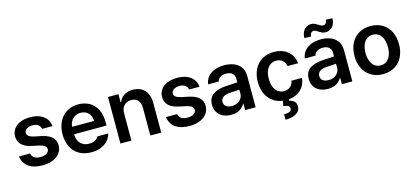

<svg xmlns="http://www.w3.org/2000/svg" viewBox="-72 -1313 4578 2114"><g transform="rotate(-15 2217.5 -256.5)"><path d="M266.6 -444.3Q240.2 -444.3 219 -436.3Q197.8 -428.2 186 -413.8Q174.3 -399.4 174.8 -381.8Q173.3 -339.4 250 -321.3L339.8 -302.7Q415.5 -285.6 452.1 -250.5Q488.8 -215.3 489.3 -158.2Q488.8 -108.4 460.9 -70.1Q433.1 -31.7 382.1 -10.5Q331.1 10.7 262.7 10.7Q162.6 10.7 103.8 -32Q44.9 -74.7 35.2 -151.4H162.1Q168 -117.7 193.6 -100.8Q219.2 -84 262.7 -84Q307.6 -84 335 -101.1Q362.3 -118.2 362.3 -147.5Q362.3 -170.4 343.5 -185.3Q324.7 -200.2 285.2 -209L200.2 -227.5Q126.5 -242.2 88.6 -279.8Q50.8 -317.4 50.8 -375Q50.8 -423.3 77.1 -460.2Q103.5 -497.1 151.9 -517.1Q200.2 -537.1 264.6 -537.1Q327.1 -537.1 373.8 -517.8Q420.4 -498.5 447.3 -462.9Q474.1 -427.2 478.5 -378.9H360.4Q354.5 -409.2 330.1 -426.8Q305.7 -444.3 266.6 -444.3Z M561.5 -261.7Q561.5 -343.3 592.8 -405.5Q624 -467.8 680.9 -502.4Q737.8 -537.1 812.5 -537.1Q879.9 -537.1 934.8 -508.3Q989.7 -479.5 1022.2 -419.2Q1054.7 -358.9 1054.7 -269.5V-230.5H684.6Q685.1 -186 702.1 -153.6Q719.2 -121.1 749.5 -104Q779.8 -86.9 820.3 -86.9Q859.9 -86.9 887.7 -102.1Q915.5 -117.2 927.7 -141.6H1049.8Q1038.6 -95.7 1007.3 -61.3Q976.1 -26.9 928 -8.1Q879.9 10.7 819.3 10.7Q740.2 10.7 681.9 -22.7Q623.5 -56.2 592.5 -117.7Q561.5 -179.2 561.5 -261.7ZM935.5 -315.4Q935.1 -351.6 919.9 -379.9Q904.8 -408.2 877.4 -424.3Q850.1 -440.4 814.5 -440.4Q777.8 -440.4 749.3 -423.6Q720.7 -406.7 704.1 -378.2Q687.5 -349.6 685.1 -315.4Z M1276.4 0H1151.4V-530.3H1270.5V-440.4H1277.3Q1295.9 -486.3 1336.2 -511.7Q1376.5 -537.1 1434.6 -537.1Q1489.7 -537.1 1531 -513.7Q1572.3 -490.2 1594.5 -445.3Q1616.7 -400.4 1616.2 -337.9V0H1492.2V-318.4Q1492.2 -372.1 1464.8 -401.9Q1437.5 -431.6 1388.7 -431.6Q1355.5 -431.6 1330.1 -417.2Q1304.7 -402.8 1290.5 -375.7Q1276.4 -348.6 1276.4 -310.5Z M1942.4 -444.3Q1916 -444.3 1894.8 -436.3Q1873.5 -428.2 1861.8 -413.8Q1850.1 -399.4 1850.6 -381.8Q1849.1 -339.4 1925.8 -321.3L2015.6 -302.7Q2091.3 -285.6 2127.9 -250.5Q2164.6 -215.3 2165 -158.2Q2164.6 -108.4 2136.7 -70.1Q2108.9 -31.7 2057.9 -10.5Q2006.8 10.7 1938.5 10.7Q1838.4 10.7 1779.5 -32Q1720.7 -74.7 1710.9 -151.4H1837.9Q1843.8 -117.7 1869.4 -100.8Q1895 -84 1938.5 -84Q1983.4 -84 2010.7 -101.1Q2038.1 -118.2 2038.1 -147.5Q2038.1 -170.4 2019.3 -185.3Q2000.5 -200.2 1960.9 -209L1876 -227.5Q1802.2 -242.2 1764.4 -279.8Q1726.6 -317.4 1726.6 -375Q1726.6 -423.3 1752.9 -460.2Q1779.3 -497.1 1827.6 -517.1Q1876 -537.1 1940.4 -537.1Q2002.9 -537.1 2049.6 -517.8Q2096.2 -498.5 2123 -462.9Q2149.9 -427.2 2154.3 -378.9H2036.1Q2030.3 -409.2 2005.9 -426.8Q1981.4 -444.3 1942.4 -444.3Z M2432.6 -309.6Q2517.1 -315.4 2568.4 -317.4V-359.4Q2568.4 -398.9 2543.5 -420.7Q2518.6 -442.4 2472.7 -442.4Q2432.1 -442.4 2406.2 -425.3Q2380.4 -408.2 2373 -378.9H2252.9Q2257.3 -424.3 2285.2 -460.2Q2313 -496.1 2361.8 -516.6Q2410.6 -537.1 2475.6 -537.1Q2531.2 -537.1 2580.3 -519.8Q2629.4 -502.4 2660.9 -461.7Q2692.4 -420.9 2692.4 -354.5V0H2573.2V-73.2H2569.3Q2549.8 -36.1 2510.7 -12.7Q2471.7 10.7 2413.1 10.7Q2361.8 10.7 2321.5 -7.8Q2281.2 -26.4 2258.3 -62.5Q2235.4 -98.6 2235.4 -149.4Q2235.4 -231.4 2290.8 -267.8Q2346.2 -304.2 2432.6 -309.6ZM2445.3 -81.1Q2481.9 -81.1 2510.3 -95.7Q2538.6 -110.4 2554 -135.5Q2569.3 -160.6 2569.3 -190.4L2568.8 -233.9L2452.1 -226.6Q2406.2 -222.7 2380.9 -203.6Q2355.5 -184.6 2355.5 -150.4Q2355.5 -116.7 2379.9 -98.9Q2404.3 -81.1 2445.3 -81.1Z M3041 -537.1Q3105 -537.1 3155 -513.7Q3205.1 -490.2 3234.6 -447.3Q3264.2 -404.3 3268.6 -347.7H3149.4Q3141.6 -387.7 3113.8 -412.6Q3085.9 -437.5 3042 -437.5Q3003.4 -437.5 2974.4 -416.7Q2945.3 -396 2929.2 -357.2Q2913.1 -318.4 2913.1 -265.6Q2913.1 -211.4 2929 -172.1Q2944.8 -132.8 2973.9 -111.8Q3002.9 -90.8 3042 -90.8Q3084 -90.8 3112.8 -114.3Q3141.6 -137.7 3149.4 -180.7H3268.6Q3264.2 -128.9 3239 -87.9Q3213.9 -46.9 3170.9 -21.5Q3127.9 3.9 3070.8 9.3L3067.4 26.4Q3102.1 31.7 3123.8 52.7Q3145.5 73.7 3145.5 109.4Q3145.5 142.1 3125.7 166.5Q3106 190.9 3067.6 204.3Q3029.3 217.8 2975.6 217.8L2974.6 156.2Q3060.1 156.2 3061.5 112.3Q3061.5 91.3 3044.7 80.8Q3027.8 70.3 2990.2 66.4L3002.4 8.3Q2935.5 0 2887 -36.4Q2838.4 -72.8 2812.7 -131.1Q2787.1 -189.5 2787.1 -262.7Q2787.1 -343.3 2818.4 -405.5Q2849.6 -467.8 2907 -502.4Q2964.4 -537.1 3041 -537.1Z M3535.2 -309.6Q3619.6 -315.4 3670.9 -317.4V-359.4Q3670.9 -398.9 3646 -420.7Q3621.1 -442.4 3575.2 -442.4Q3534.7 -442.4 3508.8 -425.3Q3482.9 -408.2 3475.6 -378.9H3355.5Q3359.9 -424.3 3387.7 -460.2Q3415.5 -496.1 3464.4 -516.6Q3513.2 -537.1 3578.1 -537.1Q3633.8 -537.1 3682.9 -519.8Q3731.9 -502.4 3763.4 -461.7Q3794.9 -420.9 3794.9 -354.5V0H3675.8V-73.2H3671.9Q3652.3 -36.1 3613.3 -12.7Q3574.2 10.7 3515.6 10.7Q3464.4 10.7 3424.1 -7.8Q3383.8 -26.4 3360.8 -62.5Q3337.9 -98.6 3337.9 -149.4Q3337.9 -231.4 3393.3 -267.8Q3448.7 -304.2 3535.2 -309.6ZM3547.9 -81.1Q3584.5 -81.1 3612.8 -95.7Q3641.1 -110.4 3656.5 -135.5Q3671.9 -160.6 3671.9 -190.4L3671.4 -233.9L3554.7 -226.6Q3508.8 -222.7 3483.4 -203.6Q3458 -184.6 3458 -150.4Q3458 -116.7 3482.4 -98.9Q3506.8 -81.1 3547.9 -81.1ZM3518.6 -727.5Q3539.6 -727.5 3554.9 -720.9Q3570.3 -714.4 3592.8 -700.2Q3611.8 -688.5 3622.3 -683.6Q3632.8 -678.7 3645.5 -678.7Q3665 -678.7 3676.8 -693.6Q3688.5 -708.5 3688.5 -731.4L3762.7 -728.5Q3762.2 -688.5 3747.6 -659.2Q3732.9 -629.9 3708 -614.3Q3683.1 -598.6 3652.3 -598.6Q3628.4 -598.6 3613 -605.5Q3597.7 -612.3 3576.2 -626Q3562 -636.7 3550.8 -642.1Q3539.6 -647.5 3525.4 -647.5Q3507.3 -647.5 3495.8 -632.8Q3484.4 -618.2 3484.4 -594.7L3408.2 -596.7Q3408.2 -636.7 3422.9 -666.3Q3437.5 -695.8 3462.6 -711.7Q3487.8 -727.5 3518.6 -727.5Z M3889.6 -262.7Q3889.6 -344.7 3920.9 -406.7Q3952.1 -468.8 4009.8 -502.9Q4067.4 -537.1 4143.6 -537.1Q4220.2 -537.1 4277.8 -502.9Q4335.4 -468.8 4366.5 -406.7Q4397.5 -344.7 4397.5 -262.7Q4397.5 -181.2 4366.2 -119.1Q4335 -57.1 4277.6 -23.2Q4220.2 10.7 4143.6 10.7Q4067.4 10.7 4009.8 -23.4Q3952.1 -57.6 3920.9 -119.4Q3889.6 -181.2 3889.6 -262.7ZM4271.5 -263.7Q4271.5 -313 4257.1 -352.8Q4242.7 -392.6 4214.1 -415.5Q4185.5 -438.5 4144.5 -438.5Q4102.5 -438.5 4073.5 -415.5Q4044.4 -392.6 4030 -353Q4015.6 -313.5 4015.6 -263.7Q4015.6 -213.9 4030 -174.3Q4044.4 -134.8 4073.5 -111.8Q4102.5 -88.9 4144.5 -88.9Q4185.5 -88.9 4214.1 -111.8Q4242.7 -134.8 4257.1 -174.3Q4271.5 -213.9 4271.5 -263.7Z"/></g></svg>

Font: Pretendard Std SemiBold
Style: Regular
Weight: 600
Designer: Base glyphs from Inter by Rasmus Andersson; Hangeul glyphs from Noto Sans CJK(Source Han Sans) by Jang Soo-young and Kan
Foundry: Kil Hyung-jin
Version: Version 1.309